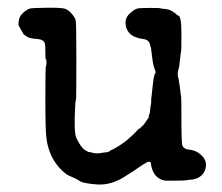

<svg xmlns="http://www.w3.org/2000/svg" viewBox="-20 -455 587 508"><path d="M179 -176Q175 -105 182 -90Q194 -65 204 -58.5Q214 -52 216.5 -52.5Q219 -53 224 -51Q235 -48 246 -50Q257 -52 260.5 -52Q264 -52 267.5 -53.5Q271 -55 271 -56Q271 -57 277 -59Q313 -77 344 -111Q348 -116 349 -115Q350 -114 353 -118Q356 -122 357 -122Q358 -122 362 -127.5Q366 -133 366 -133.5Q366 -134 370.5 -140Q375 -146 374 -147.5Q373 -149 375 -152.5Q377 -156 377.5 -165.5Q378 -175 379 -177Q380 -179 380 -187.5Q380 -196 380.5 -196.5Q381 -197 381.5 -205Q382 -213 383.5 -223.5Q385 -234 385.5 -240.5Q386 -247 387.5 -252Q389 -257 389 -258Q389 -259 391 -261Q393 -263 389 -273Q385 -283 383 -300.5Q381 -318 380.5 -319.5Q380 -321 380 -324.5Q380 -328 379 -329.5Q378 -331 377 -337Q374 -350 358 -352Q319 -357 313 -386Q309 -406 323 -419Q337 -432 346 -433Q355 -434 379.5 -434Q404 -434 405 -433Q406 -432 415 -431.5Q424 -431 431.5 -427.5Q439 -424 444.5 -419Q450 -414 451 -414Q460 -414 460 -367.5Q460 -321 459 -317.5Q458 -314 457.5 -307.5Q457 -301 456 -295.5Q455 -290 455 -286Q455 -282 452 -270.5Q449 -259 451 -252Q453 -245 453.5 -239.5Q454 -234 455 -230Q456 -226 457 -215Q458 -204 459 -200.5Q460 -197 460 -135.5Q460 -74 463 -69Q467 -60 481 -59Q502 -57 517 -40Q525 -30 525 -20Q525 5 503 16Q493 20 484.5 20.5Q476 21 471.5 22Q467 23 443.5 23Q420 23 417 23Q387 18 380 -17Q379 -26 378 -26.5Q377 -27 373 -27Q369 -27 353 -16Q337 -5 331 -1Q325 3 315 9Q276 36 236 33Q196 30 188 22Q187 21 176.5 16Q166 11 161 9Q156 7 145 -3Q110 -36 103 -88Q100 -108 100 -193.5Q100 -279 101.5 -280Q103 -281 103 -289.5Q103 -298 101.5 -298Q100 -298 100 -315.5Q100 -333 99 -339Q96 -351 77 -352Q58 -353 49.5 -359Q41 -365 41 -366.5Q41 -368 38.5 -371.5Q36 -375 33 -381Q30 -387 29.5 -387Q29 -387 29 -393.5Q29 -400 31.5 -407.5Q34 -415 43.5 -423Q53 -431 59.5 -432.5Q66 -434 104 -434.5Q142 -435 151.5 -432Q161 -429 170 -418.5Q179 -408 180.5 -399.5Q182 -391 182 -292Q182 -193 181 -191.5Q180 -190 179 -176Z"/></svg>

Font: TT2020 Style E
Style: Regular
Weight: 400
Version: Version 00.2